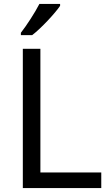

<svg xmlns="http://www.w3.org/2000/svg" viewBox="-20 -964 564 984"><path d="M288 -934V-944H182C159 -899 116 -833 87 -796V-784H145C192 -820 263 -897 288 -934ZM97 0H499V-80H187V-714H97Z"/></svg>

Font: Noto Sans Gurmukhi UI
Style: Regular
Weight: 400
Designer: Jelle Bosma - Monotype Design Team
Foundry: Monotype Imaging Inc.
Version: Version 2.004